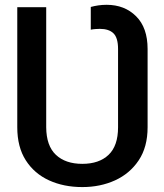

<svg xmlns="http://www.w3.org/2000/svg" viewBox="-20 -757 674 787"><path d="M317.4 9.8Q241.2 9.8 180.9 -17.8Q120.6 -45.4 85.7 -99.9Q50.8 -154.3 50.8 -235.4V-727.5H169.4V-235.4Q169.9 -159.2 209.2 -122.3Q248.5 -85.4 317.4 -85.4Q386.2 -85.4 425 -122.3Q463.9 -159.2 463.9 -235.4V-556.2Q463.9 -602.1 445.1 -620.4Q426.3 -638.7 389.2 -638.7Q381.8 -638.7 371.1 -637.9Q360.4 -637.2 352.1 -635.3V-728.5Q366.2 -732.4 382.8 -734.9Q399.4 -737.3 417 -737.3Q490.7 -737.3 537.8 -690.4Q585 -643.6 585 -556.2V-235.4Q585 -154.3 548.6 -99.9Q512.2 -45.4 451.7 -17.8Q391.1 9.8 317.4 9.8Z"/></svg>

Font: Inter 20pt Medium
Style: Regular
Weight: 500
Version: Version 4.001;git-66647c0bb